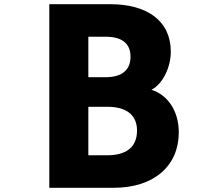

<svg xmlns="http://www.w3.org/2000/svg" viewBox="-20 -831 1040 915"><path d="M832 -200C832 -306 776 -380 702 -403C761 -435 794 -517 794 -585C794 -733 679 -811 506 -811H215V64H521C717 64 832 -43 832 -200ZM602 -561C602 -501 566 -463 482 -463H401V-656H483C566 -656 602 -620 602 -561ZM633 -209C633 -126 577 -91 491 -91H401V-322H494C571 -322 633 -291 633 -209Z"/></svg>

Font: LINE Seed JP App_OTF ExtraBold
Style: Regular
Weight: 800
Designer: LINE & Fontrix & Fontworks
Version: Version 1.013